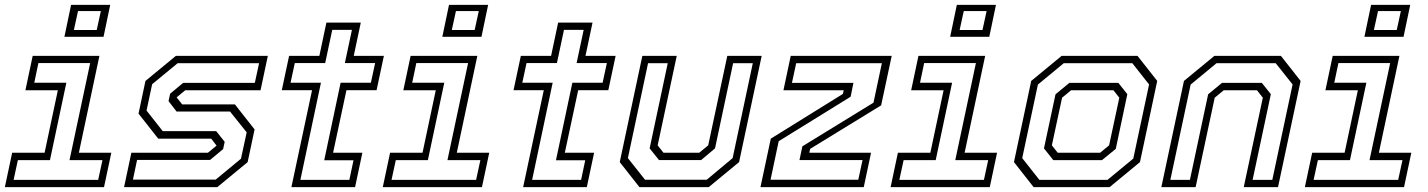

<svg xmlns="http://www.w3.org/2000/svg" viewBox="-22 -770 5877 790"><path d="M243 -618.5 270.5 -750H431.5L404 -618.5ZM282 -646.5H376L393 -724.5H299ZM-2 0 28 -141.5H161.5L216 -398.5H82.5L112.5 -540H387L302.5 -141.5H436L406 0ZM34 -30H382L399.5 -111H264L349 -510.5H136L119 -429.5H251L183.5 -111H51.5Z M488.5 0 518.5 -141.5H833.5L870.5 -172L870 -169.5L847 -199.5H629L548 -302.5L576.5 -437L701.5 -540H1080L1050 -398.5H740L703 -368L703.5 -371L727.5 -340.5H944.5L1025.5 -237.5L997 -103L872 0ZM525 -31H865.5L969.5 -117L993 -225.5L924.5 -311H704.5L671.5 -354L678 -384.5L731.5 -429H1026.5L1044 -510H709L604 -423.5L581 -315L647.5 -230.5H867.5L902.5 -186.5L896 -156.5L842.5 -112H542Z M1177 0 1262 -399H1137.5L1167.5 -540H1292L1321 -677H1462.5L1433.5 -540H1557.5L1527.5 -399H1403.5L1348.5 -141.5H1469L1439 0ZM1214 -30H1415.5L1432.5 -110.5H1312L1379.5 -429.5H1504L1521.5 -510.5H1397L1426 -647H1345L1316 -510.5H1191L1173.5 -429.5H1298.5Z M1798 -618.5 1825.5 -750H1986.5L1959 -618.5ZM1837 -646.5H1931L1948 -724.5H1854ZM1553 0 1583 -141.5H1716.5L1771 -398.5H1637.5L1667.5 -540H1942L1857.5 -141.5H1991L1961 0ZM1589 -30H1937L1954.5 -111H1819L1904 -510.5H1691L1674 -429.5H1806L1738.5 -111H1606.5Z M2130.5 0 2215.5 -399H2091L2121 -540H2245.5L2274.5 -677H2416L2387 -540H2511L2481 -399H2357L2302 -141.5H2422.5L2392.5 0ZM2167.5 -30H2369L2386 -110.5H2265.5L2333 -429.5H2457.5L2475 -510.5H2350.5L2379.5 -647H2298.5L2269.5 -510.5H2144.5L2127 -429.5H2252Z M2609 0 2528 -103 2621 -540H2762.5L2684 -172L2708 -141.5H2855L2892 -172L2970.5 -540H3112L3019 -103L2894 0ZM2632 -30.5H2886L2992.5 -119.5L3075.5 -510H2994.5L2920 -159.5L2863 -111.5H2689.5L2651 -159.5L2725.5 -510H2644.5L2561.5 -119.5Z M3148.5 -30.5H3509.5L3527 -111.5H3267.5L3279.5 -168L3572 -347.5L3606.5 -510H3254L3236.5 -429H3489.5L3478 -372L3182 -189ZM3107 0 3149.5 -199.5 3446 -383.5 3449.5 -398.5H3201.5L3231.5 -540H3647L3603.5 -336.5L3311.5 -157.5L3308 -141.5H3562L3532 0Z M3887.5 -618.5 3915 -750H4076L4048.5 -618.5ZM3926.5 -646.5H4020.5L4037.5 -724.5H3943.5ZM3642.5 0 3672.5 -141.5H3806L3860.5 -398.5H3727L3757 -540H4031.5L3947 -141.5H4080.5L4050.5 0ZM3678.5 -30H4026.5L4044 -111H3908.5L3993.5 -510.5H3780.5L3763.5 -429.5H3895.5L3828 -111H3696Z M4231 0 4150 -103 4221 -437 4346 -540H4658.5L4739.5 -437L4668.5 -103L4543.5 0ZM4254.5 -30H4535L4641 -117.5L4706 -422.5L4637 -510H4355L4248.5 -422L4184 -119.5ZM4312 -111 4273.5 -159.5 4321 -382 4378 -429H4579.5L4616.5 -382.5L4569 -157.5L4512 -111ZM4330 -141.5H4504.5L4541.5 -172L4583.5 -368L4559.5 -398.5H4385L4348 -368L4306 -172Z M4756.5 0 4849.5 -437 4974.5 -540H5248.5L5329.5 -437L5236.5 0H5095.5L5174 -368L5150 -398.5H5013L4976 -368L4897.5 0ZM4793.5 -30H4874L4949 -382L5006 -429H5170L5207 -382.5L5132 -30H5213L5296.5 -422.5L5227 -510H4983.5L4877 -422Z M5592 -618.5 5619.5 -750H5780.5L5753 -618.5ZM5631 -646.5H5725L5742 -724.5H5648ZM5347 0 5377 -141.5H5510.5L5565 -398.5H5431.5L5461.5 -540H5736L5651.5 -141.5H5785L5755 0ZM5383 -30H5731L5748.5 -111H5613L5698 -510.5H5485L5468 -429.5H5600L5532.5 -111H5400.5Z"/></svg>

Font: Tourney Light
Style: Italic
Weight: 300
Italic angle: -12°
Version: Version 1.015